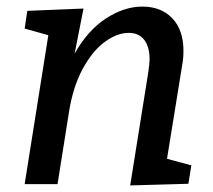

<svg xmlns="http://www.w3.org/2000/svg" viewBox="-20 -560 649 584"><path d="M488 -77 562 -57 553 -1 376 4 431 -340Q435 -368 435 -379Q435 -418 418.5 -439Q402 -460 372 -460Q336 -460 298.5 -432.5Q261 -405 231 -349.5Q201 -294 189 -214L155 0H55L127 -453L55 -473L63 -527L234 -534L207 -397Q247 -468 302.5 -504Q358 -540 413 -540Q470 -540 504 -504.5Q538 -469 538 -405Q538 -382 534 -361Z"/></svg>

Font: Bitter Pro Medium
Style: Italic
Weight: 500
Italic angle: -9°
Designer: Sol Matas, and Bitter project Authors
Foundry: Sol Matas
Version: Version 1.010